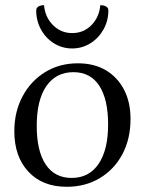

<svg xmlns="http://www.w3.org/2000/svg" viewBox="-20 -705 557 737"><path d="M236 12Q143 12 89 -46Q35 -104 35 -201Q35 -276 66.5 -335Q98 -394 153 -428Q208 -462 279 -462Q341 -462 386 -435.5Q431 -409 456 -361Q481 -313 481 -248Q481 -172 450 -113.5Q419 -55 363.5 -21.5Q308 12 236 12ZM255 -22Q322 -22 358.5 -76Q395 -130 395 -227Q395 -324 361 -376Q327 -428 262 -428Q195 -428 158 -374.5Q121 -321 121 -222Q121 -125 155.5 -73.5Q190 -22 255 -22ZM257 -519Q219 -519 187.5 -538.5Q156 -558 137.5 -591.5Q119 -625 119 -665Q119 -675 127.5 -680Q136 -685 149 -685Q153 -639 183.5 -608.5Q214 -578 257 -578Q301 -578 331 -608.5Q361 -639 365 -685Q379 -685 387.5 -680Q396 -675 396 -665Q396 -625 377 -591.5Q358 -558 326.5 -538.5Q295 -519 257 -519Z"/></svg>

Font: Petrona
Style: Regular
Weight: 400
Designer: Ringo R. Seeber
Foundry: Ringo R. Seeber
Version: Version 2.001; ttfautohint (v1.8.3)